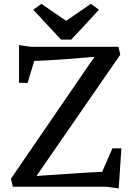

<svg xmlns="http://www.w3.org/2000/svg" viewBox="-20 -997 707 1025"><path d="M48.8 0H549.8L613.8 8.8L627.9 -205.1H580.1L525.4 -79.6C460.4 -77.6 309.6 -66.4 174.8 -57.6L622.1 -705.1L612.3 -747.1H146L81.5 -756.3V-555.2L127.4 -554.2L162.6 -671.4C298.8 -677.2 381.3 -685.1 484.4 -693.8L38.1 -42.5ZM305.7 -785.6H360.4L508.3 -944.8L465.3 -976.6L333 -885.7L200.7 -976.6L157.7 -944.8Z"/></svg>

Font: Donegal One
Style: Regular
Weight: 400
Designer: Gary Lonergan
Foundry: Sorkin Type Co.
Version: Version 1.004